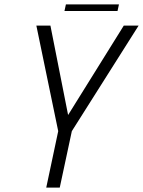

<svg xmlns="http://www.w3.org/2000/svg" viewBox="-20 -854 651 874"><path d="M611 -737.5 307 -257 252 0H190.5L245 -257L145.5 -737.5H209.5L290 -330.5L543.5 -737.5ZM273.5 -804 280 -834H521.5L515 -804Z"/></svg>

Font: Epilogue Light
Style: Italic
Weight: 300
Italic angle: -12°
Designer: Tyler Finck
Foundry: Etcetera Type Co
Version: Version 2.111; ttfautohint (v1.8.3)